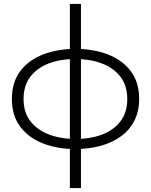

<svg xmlns="http://www.w3.org/2000/svg" viewBox="-20 -740 763 970"><path d="M333 210V-720H389V210ZM361 13Q270.5 13 197.8 -15.2Q125 -43.5 82.5 -99.8Q40 -156 40 -240Q40 -324.5 82.5 -380.8Q125 -437 197.8 -465Q270.5 -493 361 -493Q452 -493 525 -465Q598 -437 640.5 -380.8Q683 -324.5 683 -240Q683 -177 658.5 -129.5Q634 -82 590 -50.5Q546 -19 487.5 -3Q429 13 361 13ZM362 -38Q437.5 -38 496.5 -60.5Q555.5 -83 589.2 -127.8Q623 -172.5 623 -240Q623 -307.5 588.2 -352.5Q553.5 -397.5 494 -419.8Q434.5 -442 360 -442Q286 -442 227 -419.8Q168 -397.5 133.5 -352.5Q99 -307.5 99 -240Q99 -172.5 133.5 -127.8Q168 -83 227.5 -60.5Q287 -38 362 -38Z"/></svg>

Font: Geologica Cursive Thin
Style: Regular
Weight: 250
Designer: Sindre Bremnes, Frode Helland
Foundry: Monokrom Skriftforlag AS
Version: Version 1.010;gftools[0.9.28]